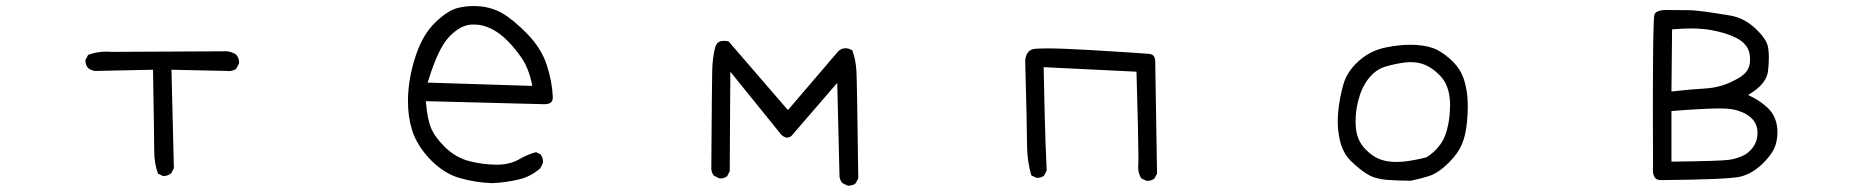

<svg xmlns="http://www.w3.org/2000/svg" viewBox="-20 -586 6040 620"><path d="M508.3 -17.6Q522.5 -17.6 533.2 -26.9L541.5 -43L533.7 -360.8L714.8 -356.9Q717.3 -356.4 719 -356.4Q720.7 -356.4 722.7 -356.7Q724.6 -356.9 727.5 -357.4Q730.5 -357.9 732.9 -358.9Q738.3 -360.4 742.7 -363.8L751.5 -380.4Q752 -381.8 752 -386Q752 -390.1 750 -396.5Q748 -402.8 743.2 -409.2Q730 -418.5 713.4 -420.4L340.3 -418.5Q298.8 -421.9 264.6 -408.7L256.3 -393.1Q255.9 -391.6 255.9 -390.1Q255.9 -376 264.6 -366.2Q273.9 -358.9 286.6 -356.9L474.1 -360.8Q478 -137.7 478 -97.9Q478 -58.1 490.2 -25.4L505.4 -18.1Q506.8 -17.6 508.3 -17.6Z M1510.7 -506.8Q1539.1 -506.8 1566.4 -493.2Q1595.7 -478.5 1620.8 -452.4Q1646 -426.3 1666.3 -396Q1686.5 -365.7 1696.8 -319.3L1698.7 -308.6L1360.8 -319.3L1364.3 -329.6Q1395 -429.2 1429.2 -465.8Q1463.9 -502.9 1499 -506.3Q1504.9 -506.8 1510.7 -506.8ZM1512.2 -566.4Q1505.9 -566.4 1497.8 -566.2Q1489.7 -565.9 1478 -564.2Q1466.3 -562.5 1455.6 -559.6Q1423.3 -550.3 1384.8 -512.7Q1346.2 -475.1 1324.2 -411.1Q1297.4 -333.5 1297.4 -258.8Q1297.4 -210.4 1309.6 -169.4Q1325.7 -114.7 1373.5 -66.9Q1415 -25.9 1462.4 -11.7Q1513.7 3.4 1569.3 5.4Q1613.3 3.4 1654.3 -6.3Q1693.4 -15.1 1724.6 -42.5L1732.9 -59.1Q1733.4 -61 1733.4 -64.9Q1733.4 -68.8 1731.7 -75Q1730 -81.1 1726.1 -87.4L1710.9 -94.7Q1682.6 -86.9 1656.7 -71.8Q1626.5 -54.2 1583.7 -54.2Q1541 -54.2 1496.6 -65.4Q1451.2 -76.7 1415 -112.8Q1382.3 -145.5 1371.1 -174.8Q1359.9 -204.1 1356 -250.5L1355 -259.3Q1737.8 -249.5 1737.8 -249.5Q1756.3 -249.5 1762.2 -258.8Q1765.1 -263.7 1765.1 -272.5Q1763.2 -321.8 1745.6 -376Q1728 -430.2 1682.6 -476.6Q1636.7 -523.4 1601.6 -543.5Q1560.5 -566.4 1512.2 -566.4Z M2716.3 13.2Q2718.3 13.7 2720.7 13.7Q2723.1 13.7 2727.5 12.7Q2735.8 11.7 2742.7 6.3L2751.5 -9.8Q2747.6 -317.4 2745.6 -356Q2743.7 -392.1 2732.4 -423.3Q2721.2 -430.2 2710.2 -430.2Q2699.2 -430.2 2688.5 -422.4L2524.4 -230.5L2332.5 -452.6Q2324.2 -454.1 2317.4 -454.1Q2299.3 -454.1 2293 -441.4Q2291 -438.5 2289.6 -434.1Q2280.8 -400.4 2279.8 -356.4Q2278.8 -311.5 2276.9 -39.6Q2278.3 -27.3 2285.6 -18.6L2302.2 -10.3Q2304.2 -9.8 2305.7 -9.8Q2319.3 -9.8 2328.1 -17.1L2336.4 -33.2L2338.4 -354.5Q2501.5 -152.8 2502 -152.1Q2502.4 -151.4 2503.4 -150.6Q2504.4 -149.9 2505.4 -148.9Q2506.3 -147.9 2507.6 -147.2Q2508.8 -146.5 2509.8 -145.8Q2510.7 -145 2511.7 -144.5Q2512.7 -144 2513.7 -143.6Q2517.6 -141.6 2521.5 -141.6Q2527.8 -141.6 2534.7 -146L2683.6 -318.4L2690.9 -16.1Q2692.4 -3.9 2699.7 4.9Z M3290.5 -391.1Q3296.4 -174.8 3296.4 -120.4Q3296.4 -65.9 3310.5 -19.5L3325.7 -12.2Q3327.6 -11.7 3329.1 -11.7Q3342.8 -11.7 3351.6 -19L3359.9 -35.2L3356 -130.9Q3354 -180.2 3350.1 -369.1L3649.9 -354.5Q3656.2 -134.8 3656.2 -75.2Q3656.2 -59.1 3655.8 -54.4Q3655.3 -49.8 3655.3 -46.9Q3655.3 -26.4 3665 -10.3L3681.2 -2.4Q3683.1 -2 3687 -2Q3690.9 -2 3696.5 -3.7Q3702.1 -5.4 3707.5 -9.3L3716.3 -25.4L3710.4 -387.7Q3710 -400.9 3704.1 -406.7Q3699.7 -411.1 3690.4 -412.1Q3664.6 -414.6 3502.4 -424.3Q3410.2 -429.7 3361.8 -429.7Q3326.2 -429.7 3315.4 -427.2Q3307.1 -424.8 3301.8 -419.4Q3292.5 -410.2 3290.5 -391.1Z M4510.7 -64Q4499 -63 4490.2 -63Q4463.9 -63 4442.9 -69.3Q4412.6 -78.6 4386.2 -107.4Q4359.9 -136.2 4357.9 -180.2Q4357.4 -187.5 4357.4 -194.3Q4357.4 -229 4366.2 -261.7Q4376 -301.8 4398.4 -331.1Q4421.9 -361.8 4454.6 -371.1Q4485.8 -380.4 4517.6 -384.3Q4526.9 -385.3 4536.1 -385.3Q4558.6 -385.3 4578.1 -377.9Q4605.5 -367.7 4630.4 -341.6Q4655.3 -315.4 4660.6 -274.4Q4662.6 -259.3 4662.6 -248.8Q4662.6 -238.3 4662.1 -233.4Q4661.6 -212.4 4657.7 -189.9Q4649.4 -144 4630.4 -118.7Q4611.3 -93.3 4586.4 -78.1Q4547.4 -67.9 4510.7 -64ZM4717.3 -193.8Q4719.7 -219.7 4719.7 -239.3Q4719.7 -258.8 4718.3 -273.9Q4715.3 -307.6 4705.1 -335.7Q4694.8 -363.8 4671.9 -386.7Q4648.4 -410.2 4622.3 -424.1Q4596.2 -438 4553.2 -440.9Q4543.9 -441.4 4534.2 -441.4Q4498 -441.4 4456.5 -433.1Q4399.9 -421.9 4359.4 -381.3Q4329.1 -351.1 4318.4 -314.9Q4306.2 -272.9 4301.3 -225.6Q4299.8 -210 4299.8 -194.8Q4299.8 -164.6 4306.2 -135.3Q4315.4 -92.3 4342.5 -65.9Q4369.6 -39.6 4394.8 -23.9Q4419.9 -8.3 4457 -5.4Q4494.1 -2.4 4535.2 -2.4Q4565.9 -8.3 4594.7 -17.6Q4625 -27.3 4658.7 -61Q4688 -90.3 4700.7 -119.9Q4713.4 -149.4 4717.3 -193.8Z M5377.4 -64V-227.5Q5483.9 -235.8 5533.2 -235.8Q5558.6 -235.8 5574 -233.2Q5589.4 -230.5 5604.7 -224.1Q5620.1 -217.8 5632.3 -207.5Q5655.3 -188.5 5655.3 -156.7Q5655.3 -114.3 5616.7 -87.4Q5591.8 -74.2 5565.2 -70.1Q5538.6 -65.9 5377.4 -64ZM5427.7 -553.2 5360.4 -553.7Q5327.1 -553.7 5322.3 -538.1Q5317.4 -522 5317.4 -236.8Q5317.4 -154.8 5317.9 -50.8V-50.3Q5317.4 -43.9 5317.4 -38.6Q5317.4 -18.6 5325.7 -10.3Q5331.5 -4.4 5342.8 -4.4Q5560.5 -6.3 5599.9 -15.6Q5639.2 -24.9 5674.6 -60.3Q5710 -95.7 5716.3 -127.9Q5719.7 -143.6 5719.7 -158.2Q5719.7 -209 5687 -238.8Q5664.1 -259.8 5637.7 -272.9L5625 -279.3L5637.2 -287.1Q5685.5 -318.4 5689.5 -358.4Q5691.9 -381.3 5691.9 -399.2Q5691.9 -417 5689.9 -430.7Q5686.5 -458 5649.4 -493.2Q5612.3 -528.3 5566.7 -535.9Q5521 -543.5 5486.3 -548.3Q5451.7 -553.2 5427.7 -553.2ZM5579.1 -325.7Q5579.1 -325.7 5579.1 -325.7ZM5439.5 -494.1Q5476.6 -494.1 5506.3 -488.8Q5556.6 -479.5 5588.9 -462.4Q5623.5 -443.8 5629.4 -413.1Q5631.3 -402.8 5631.3 -393.6Q5631.3 -370.6 5620.1 -355.5Q5607.9 -339.4 5579.1 -325.7Q5536.1 -303.2 5486.6 -300.3Q5437 -297.4 5377.4 -290.5L5379.4 -491.2Q5414.6 -494.1 5439.5 -494.1Z"/></svg>

Font: NaikaiFont
Style: Light
Weight: 300
Version: Version 1.89